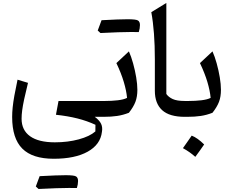

<svg xmlns="http://www.w3.org/2000/svg" viewBox="-20 -774 1545 1272"><path d="M165.5 -225.1Q149.4 -160.2 140.1 -116.7Q130.9 -73.2 127 -43.2Q123 -13.2 123 12.7Q123 88.4 179.4 128.7Q235.8 168.9 343.3 168.9Q429.2 168.9 502 149.2Q574.7 129.4 611.8 96.7L612.3 52.7Q556.6 26.9 492.7 10.7Q428.7 -5.4 350.6 -13.7L367.7 -105H651.4V0H607.9Q639.2 23.4 649.9 46.6Q660.6 69.8 655.3 99.6Q645.5 183.6 561.3 230.7Q477.1 277.8 335.9 277.8Q194.8 277.8 127.7 210.4Q60.5 143.1 60.5 1Q60.5 -29.8 64 -63.2Q67.4 -96.7 75.2 -140.6Q83 -184.6 96.2 -246.1ZM437.5 471.2Q369.1 471.2 235.4 478L217.3 461.4Q224.1 443.4 230.2 426.5Q236.3 409.7 242.7 393.1Q360.4 386.7 415.8 386.7Q471.2 386.7 484.1 395Q497.1 403.3 497.1 425.3Q497.1 447.3 489.3 471.7Z M847.7 -562Q779.3 -562 645.5 -555.2L627.4 -571.8Q634.3 -589.8 640.4 -606.7Q646.5 -623.5 652.8 -640.1Q770.5 -646.5 825.9 -646.5Q881.3 -646.5 894.3 -638.2Q907.2 -629.9 907.2 -607.9Q907.2 -585.9 899.4 -561.5ZM651.4 0Q634.8 0 634.8 -33.2V-71.8Q634.8 -105 651.4 -105H675.3Q720.2 -105 760 -109.6Q799.8 -114.3 821.8 -125.5Q817.4 -173.3 800 -231.4Q782.7 -289.6 751 -356L834 -433.6Q849.1 -399.9 861.8 -354.2Q874.5 -308.6 882.3 -262Q890.1 -215.3 890.1 -179.2Q890.1 -133.3 877.2 -99.4Q864.3 -65.4 834 -26.9Q795.4 -11.7 756.3 -5.9Q717.3 0 664.6 0Z M1082 -754.4V-151.4Q1096.7 -130.4 1124.5 -117.7Q1152.3 -105 1204.6 -105H1205.1V0H1204.6Q1102.5 0 1054.2 -44.2Q1005.9 -88.4 1005.9 -172.4V-380.9Q1005.9 -565.4 982.4 -693.4Z M1250 124.5Q1288.1 139.2 1332.5 183.1Q1318.4 203.6 1304 223.9Q1289.6 244.1 1273.9 265.1Q1236.8 231.9 1191.9 207.5Q1207 186 1221.2 166Q1235.4 146 1250 124.5ZM1205.1 0Q1188.5 0 1188.5 -33.2V-71.8Q1188.5 -105 1205.1 -105H1229Q1273.9 -105 1313.7 -109.6Q1353.5 -114.3 1375.5 -125.5Q1371.1 -173.3 1353.8 -231.4Q1336.4 -289.6 1304.7 -356L1387.7 -433.6Q1402.8 -399.9 1415.5 -354.2Q1428.2 -308.6 1436 -262Q1443.8 -215.3 1443.8 -179.2Q1443.8 -133.3 1430.9 -99.4Q1418 -65.4 1387.7 -26.9Q1349.1 -11.7 1310.1 -5.9Q1271 0 1218.3 0Z"/></svg>

Font: Pinar Medium
Style: Regular
Weight: 500
Designer: Amin Abedi
Version: Version 3.000